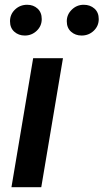

<svg xmlns="http://www.w3.org/2000/svg" viewBox="-20 -785 434 805"><path d="M119 -541H244L153 0H28ZM22 -696Q22 -725 43 -745Q64 -765 94 -765Q120 -765 137.5 -749Q155 -733 155 -705Q155 -676 134 -656Q113 -636 84 -636Q58 -636 40 -652Q22 -668 22 -696ZM260 -696Q260 -724 281 -744.5Q302 -765 331 -765Q358 -765 376 -749Q394 -733 394 -705Q394 -676 373 -656Q352 -636 322 -636Q296 -636 278 -652Q260 -668 260 -696Z"/></svg>

Font: Nebula Sans Semibold
Style: Regular
Weight: 600
Italic angle: -9°
Designer: Paul D. Hunt for Adobe (as Source Sans)
Foundry: Nebula Entertainment & Broadcasting LLC
Version: Version 1.010